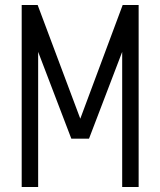

<svg xmlns="http://www.w3.org/2000/svg" viewBox="-20 -750 640 770"><path d="M472 -730H536V0H470V-542L337 -194H266L133 -542V0H67V-730H131L302 -274Z"/></svg>

Font: Tiny ExtraLight
Style: Regular
Weight: 200
Monospace: yes
Designer: Philipp Nurullin, Konstantin Bulenkov
Foundry: JetBrains
Version: Version 2.251; ttfautohint (v1.8.4.7-5d5b)